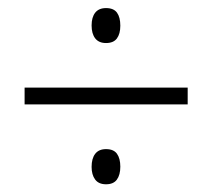

<svg xmlns="http://www.w3.org/2000/svg" viewBox="-20 -593 531 480"><path d="M41.5 -332V-374H449.2V-332ZM245.1 -132.3Q226.6 -132.3 217.8 -144.3Q209 -156.2 209 -175.8Q209 -196.8 218 -208.5Q227.1 -220.2 245.1 -220.2Q264.2 -220.2 272.5 -208.5Q280.8 -196.8 280.8 -176.3Q280.8 -155.8 272.2 -144Q263.7 -132.3 245.1 -132.3ZM245.1 -485.4Q227.1 -485.4 218 -497.1Q209 -508.8 209 -529.3Q209 -549.8 218 -561.3Q227.1 -572.8 245.1 -572.8Q264.2 -572.8 272.5 -561.3Q280.8 -549.8 280.8 -528.8Q280.8 -508.3 272.2 -496.8Q263.7 -485.4 245.1 -485.4Z"/></svg>

Font: Open Sans SemiCondensed Light
Style: Regular
Weight: 300
Width: 4
Designer: Monotype Design Team
Foundry: Monotype Imaging Inc.
Version: Version 3.000